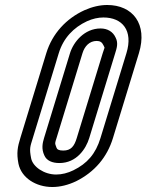

<svg xmlns="http://www.w3.org/2000/svg" viewBox="-20 -718 587 769"><path d="M394.1 -648C470.1 -648 514.2 -596 486.4 -505L382.4 -165C363.2 -102 329.3 -63 274 -36C251.6 -25 227.8 -19 204.8 -19C156.8 -19 111.3 -50 104.7 -84C96.9 -124 100.7 -130 111.4 -165L215.4 -505C234 -566 274.9 -608 328.5 -633C350.6 -643 373.1 -648 394.1 -648ZM409.4 -698C380.4 -698 349.3 -691 318 -677C245.9 -644 189.5 -584 165.4 -505L61.4 -165C50.7 -130 45.4 -106 54 -62C65.8 -6 123.5 31 189.5 31C220.5 31 253 23 284.6 8C358.9 -29 408.9 -88 432.4 -165L536.4 -505C572.2 -622 511.4 -698 409.4 -698ZM443.3 -567C432.7 -591 410.7 -604 382.7 -604C317.7 -604 273.8 -549 260.4 -505L156.4 -165C150.3 -145 145.3 -122 157.4 -96C166.6 -74 189.9 -65 217.9 -65C286.9 -65 324.3 -122 337.4 -165L441.4 -505C447.2 -524 454.6 -545 443.3 -567ZM391.4 -505 287.4 -165C277.4 -132 264.2 -115 233.2 -115C215.2 -115 208.7 -120 206.5 -126C198.6 -146 200.3 -145 206.4 -165L310.4 -505C319 -533 338.4 -554 367.4 -554C380.4 -554 388.8 -549 394.2 -537C400.6 -522 400.3 -534 391.4 -505Z"/></svg>

Font: DIN Rundschrift
Style: EngKontKu
Weight: 400
Width: 3
Version: Version 1.027